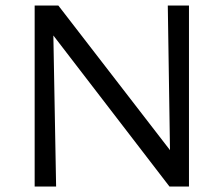

<svg xmlns="http://www.w3.org/2000/svg" viewBox="-20 -678 813 698"><path d="M106 0V-658H172L184 0ZM631 0H596L134 -601L135 -658H192L629 -92ZM667 -658V0H600L590 -658Z"/></svg>

Font: Ysabeau Office Medium
Style: Regular
Weight: 500
Designer: Christian Thalmann (Catharsis Fonts)
Version: Version 2.001;gftools[0.9.30]; featfreeze: tnum,lnum,ss02